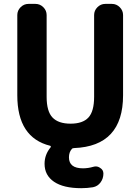

<svg xmlns="http://www.w3.org/2000/svg" viewBox="-20 -775 719 991"><path d="M399.4 196.3Q307.6 196.3 258.8 163.1Q210 129.9 210 70.3Q210 23.4 241.2 -14.6Q243.2 -16.6 242.2 -19Q241.2 -21.5 239.3 -22.5Q69.3 -64.5 69.3 -283.2V-697.3Q69.3 -720.7 86.4 -737.8Q103.5 -754.9 127 -754.9H163.1Q186.5 -754.9 203.6 -737.8Q220.7 -720.7 220.7 -697.3V-275.4Q220.7 -200.2 251 -168.5Q281.2 -136.7 344.2 -136.7Q407.2 -136.7 436.5 -168.5Q465.8 -200.2 465.8 -275.4V-697.3Q465.8 -720.7 482.9 -737.8Q500 -754.9 523.4 -754.9H557.6Q581.1 -754.9 598.1 -737.8Q615.2 -720.7 615.2 -697.3V-283.2Q615.2 -20.5 362.3 -10.7Q354.5 -10.7 350.6 -5.9Q335.9 10.7 335.9 37.1Q335.9 93.8 408.2 93.8Q434.6 93.8 461.9 85.9Q468.8 84 474.6 84Q486.3 84 497.1 91.8Q513.7 101.6 513.7 121.1Q513.7 146.5 499 166.5Q484.4 186.5 460 191.4Q430.7 196.3 399.4 196.3Z"/></svg>

Font: Gen Jyuu Gothic Bold
Style: Bold
Weight: 700
Designer: [Source Han Sans]
Ryoko NISHIZUKA  (kana & ideographs); Paul D. Hunt (Latin, Greek & Cyrillic); Wenlong ZHANG  (bopomofo
Version: Version 1.002.20150607